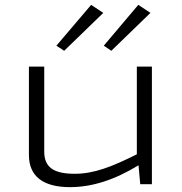

<svg xmlns="http://www.w3.org/2000/svg" viewBox="-20 -758 748 790"><path d="M244 -549 405 -705 355 -738 212 -570ZM438 -549 599 -705 549 -738 407 -570ZM605 -484H543V-123C438 -71 367 -43 287 -43C200 -43 161 -70 162 -137V-484H99V-120C99 -33 157 12 268 12C359 12 452 -18 550 -78L557 0H605Z"/></svg>

Font: Exo 2 Light Expanded
Style: Regular
Weight: 300
Width: 7
Designer: Natanael Gama
Version: Version 1.001;PS 001.001;hotconv 1.0.70;makeotf.lib2.5.58329